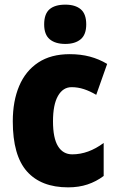

<svg xmlns="http://www.w3.org/2000/svg" viewBox="-20 -796 505 826"><path d="M273 10Q157 10 96 -58.5Q35 -127 35 -274Q35 -361 62.5 -426Q90 -491 144.5 -527Q199 -563 280 -563Q327 -563 366.5 -552.5Q406 -542 441 -521L394 -388Q367 -404 341 -412.5Q315 -421 288 -421Q251 -421 229.5 -383.5Q208 -346 208 -274Q208 -202 229.5 -167Q251 -132 291 -132Q360 -132 426 -181V-39Q394 -15 356.5 -2.5Q319 10 273 10ZM261 -776Q304 -776 327.5 -756Q351 -736 351 -691Q351 -647 327 -627Q303 -607 261 -607Q218 -607 194 -627Q170 -647 170 -691Q170 -736 193 -756Q216 -776 261 -776Z"/></svg>

Font: Noto Sans Telugu Condensed Black
Style: Regular
Weight: 900
Width: 3
Designer: Jelle Bosma - Monotype Design Team
Foundry: Monotype Imaging Inc.
Version: Version 2.005; ttfautohint (v1.8.4.7-5d5b)